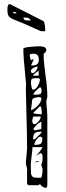

<svg xmlns="http://www.w3.org/2000/svg" viewBox="-20 -882 318 929"><path d="M204 -387Q209 -337 209 -318V14Q209 17 207.5 21Q206 25 204 27Q186 27 173 8L167 14H117L111 8V-66Q110 -71 108 -78.5Q106 -86 105 -91Q105 -102 108 -126L111 -165Q111 -226 107 -368L105 -454L106 -476L103 -509Q93 -602 93 -646Q93 -652 124 -655Q155 -658 170 -658Q204 -658 204 -640Q204 -633 198 -627.5Q192 -622 191 -621Q191 -593 195 -560Q199 -527 200 -519Q209 -458 209 -417Q209 -411 206.5 -402.5Q204 -394 204 -387ZM124 -615Q124 -610 126 -602.5Q128 -595 130 -590L141 -597V-593V-590Q141 -588 130 -566L136 -565Q168 -565 168 -592Q168 -607 162 -614.5Q156 -622 142 -622Q124 -622 124 -615ZM162 -560Q153 -560 141 -553Q129 -546 129 -538Q129 -535 131.5 -531.5Q134 -528 136 -528Q146 -528 154 -539.5Q162 -551 162 -560ZM140 -516H167V-541Q165 -538 152.5 -529.5Q140 -521 140 -516ZM158 -504Q138 -504 134 -500Q130 -496 130 -485V-479Q130 -471 133 -459.5Q136 -448 139 -448Q152 -448 162.5 -465.5Q173 -483 173 -498Q173 -504 158 -504ZM181 -444Q181 -459 173 -460Q172 -459 158.5 -447.5Q145 -436 141 -424H155Q168 -424 174.5 -427Q181 -430 181 -441ZM180 -406Q180 -412 167 -412Q158 -412 147.5 -408.5Q137 -405 136 -399L130 -349Q147 -354 163.5 -371.5Q180 -389 180 -406ZM173 -368 141 -336Q141 -333 155.5 -331Q170 -329 182 -329Q182 -348 180.5 -358Q179 -368 173 -368ZM136 -297Q136 -290 139 -285.5Q142 -281 145 -281Q155 -281 166 -294Q177 -307 177 -318H141Q140 -315 138 -308.5Q136 -302 136 -297ZM141 -258 148 -251 180 -258V-293Q167 -288 156.5 -277Q146 -266 141 -258ZM140 -208H148L180 -239V-245Q156 -245 148 -237.5Q140 -230 140 -208ZM176 -221Q166 -221 156 -206Q146 -191 146 -181Q169 -181 177 -186.5Q185 -192 185 -214Q184 -215 181.5 -218Q179 -221 176 -221ZM186 -122Q186 -141 176 -141Q173 -140 165.5 -135Q158 -130 155 -127Q158 -132 170 -146Q182 -160 185 -170H137Q137 -155 133 -127Q129 -97 129 -81L130 -41Q134 -29 139.5 -25.5Q145 -22 158 -22H180Q186 -41 186 -61Q186 -67 183 -74Q180 -81 180 -84Q180 -87 183 -94.5Q186 -102 186 -116ZM155 -127ZM167 -103 173 -102Q169 -102 161 -99Q153 -96 148 -96Q153 -100 156.5 -101.5Q160 -103 167 -103ZM16 -838Q16 -862 27 -862L30 -861L190 -780Q194 -778 196.5 -762.5Q199 -747 199 -731H178L149 -744Q88 -772 48 -787Q29 -795 22.5 -803.5Q16 -812 16 -833ZM60 -817Q58 -822 54.5 -823Q51 -824 47 -824Q43 -824 42 -824Q44 -819 47 -818Q50 -817 54 -817Q58 -817 60 -817ZM130 -783Q122 -793 115.5 -795Q109 -797 102 -797Q95 -797 93 -797Q95 -787 100.5 -785Q106 -783 116 -783Q126 -783 130 -783Z"/></svg>

Font: Cabin Sketch
Style: Regular
Weight: 400
Version: Version 1.100